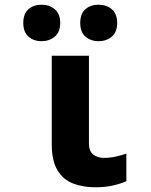

<svg xmlns="http://www.w3.org/2000/svg" viewBox="-20 -786 640 816"><path d="M385 10Q333 10 291 -6Q249 -22 224.5 -62Q200 -102 200 -173V-549H358V-176Q358 -144 376 -129.5Q394 -115 421 -115Q447 -115 470 -120Q493 -125 517 -133V-16Q493 -5 459.5 2.5Q426 10 385 10ZM399 -611Q365 -611 343 -630.5Q321 -650 321 -688Q321 -728 343 -747Q365 -766 399 -766Q433 -766 455.5 -746.5Q478 -727 478 -688Q478 -650 455.5 -630.5Q433 -611 399 -611ZM157 -611Q123 -611 101 -630.5Q79 -650 79 -688Q79 -728 101 -747Q123 -766 157 -766Q190 -766 213 -746.5Q236 -727 236 -688Q236 -650 213 -630.5Q190 -611 157 -611Z"/></svg>

Font: Noto Sans Mono ExtraBold
Style: Regular
Weight: 800
Designer: Monotype Design Team
Foundry: Monotype Imaging Inc.
Version: Version 2.014